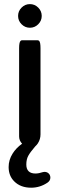

<svg xmlns="http://www.w3.org/2000/svg" viewBox="-20 -687 283 912"><path d="M21 106.4Q21 72.8 39.6 43Q56.2 16.1 85 -4.4Q70.8 -19.5 70.8 -39.1V-458Q70.8 -486.3 77.6 -492.7Q80.1 -495.6 84 -495.6H159.2Q163.1 -495.6 166 -492.7Q172.4 -486.3 172.4 -458V-48.8Q172.4 -25.4 159.7 -5.9Q155.8 0.5 146.5 9.3Q123.5 36.1 114.3 53Q105 69.8 105 94.7Q105 115.7 116 126.5Q127 137.2 148.4 137.2Q164.1 137.2 184.1 130.4L190.9 129.4H191.4Q203.6 129.4 211.4 137.2Q219.2 145 219.2 156.7Q219.2 170.9 206.1 180.2Q170.4 204.6 127.9 204.6Q77.6 204.6 47.4 174.3Q21 147.9 21 106.4ZM82.5 -571.8Q65.9 -588.4 65.9 -611.3Q65.9 -634.3 82.5 -650.9Q99.1 -667.5 122.1 -667.5Q145 -667.5 161.6 -650.9Q178.2 -634.3 178.2 -611.3Q178.2 -588.4 161.6 -571.8Q145 -555.2 122.1 -555.2Q99.1 -555.2 82.5 -571.8ZM181.2 131.8Q181.2 131.8 181.2 131.8Z"/></svg>

Font: YuPearl-Medium
Style: Medium
Weight: 500
Designer: Max Yao
Foundry: Max-Everyday
Version: Version 1.011; ttfautohint (v1.8.3)